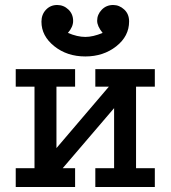

<svg xmlns="http://www.w3.org/2000/svg" viewBox="-20 -749 684 769"><path d="M43 0V-75.2H118.2V-401.9H43V-472.2H280.8V-401.9H206.1V-155.8L416 -401.9H361.8V-472.2H600.1V-401.9H524.9V-75.2H600.1V0H361.8V-75.2H437V-315.9L231 -75.2H280.8V0ZM146 -662.1Q146 -690.9 164.1 -710Q182.1 -729 209 -729Q234.9 -729 253.9 -710.9Q272.9 -692.9 272.9 -665Q272.9 -641.1 252 -617.2Q290 -601.1 321.8 -601.1Q352.5 -601.1 391.1 -617.2Q369.1 -644 369.1 -666Q369.1 -690.9 387.5 -710Q405.8 -729 433.1 -729Q458 -729 477.5 -710.9Q497.1 -692.9 497.1 -663.1Q497.1 -604 445.6 -563.5Q394 -522.9 321.8 -522.9Q248.5 -522.9 197.3 -564Q146 -605 146 -662.1Z"/></svg>

Font: CMU Concrete
Style: Bold
Weight: 700
Version: Version 0.7.0